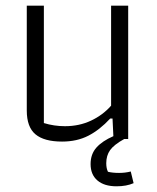

<svg xmlns="http://www.w3.org/2000/svg" viewBox="-20 -488 551 674"><path d="M449 155Q424 166 389 166Q346 166 322 145.5Q298 125 298 88Q298 53 318.5 30Q339 7 378 -10L375 -72H367Q330 -32 290 -11.5Q250 9 198 9Q135 9 104.5 -16.5Q74 -42 74 -100V-468H134V-56Q170 -45 208 -45Q258 -45 299.5 -64.5Q341 -84 370 -117V-468H430V0H416Q380 20 366.5 39Q353 58 353 85Q353 103 359 115Q375 119 398 119Q420 119 439 114Z"/></svg>

Font: Athiti
Style: Regular
Weight: 400
Designer: CadsonDemak Team
Foundry: CadsonDemak
Version: Version 1.033